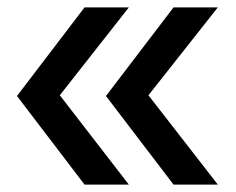

<svg xmlns="http://www.w3.org/2000/svg" viewBox="-20 -540 640 520"><path d="M450 -40 267 -280 450 -520H570L382 -282L570 -40ZM209 -40 26 -280 209 -520H329L142 -282L329 -40Z"/></svg>

Font: JetBrains Mono NL SemiBold
Style: Regular
Weight: 600
Designer: Philipp Nurullin, Konstantin Bulenkov
Foundry: JetBrains
Version: Version 2.304; ttfautohint (v1.8.4.7-5d5b)